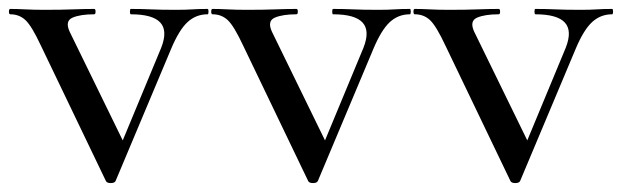

<svg xmlns="http://www.w3.org/2000/svg" viewBox="-27 -406 1393 430"><path d="M438 -386Q440 -386 440 -380Q440 -374 438 -374Q412 -374 393 -356.5Q374 -339 356 -296L232 -1Q230 4 221 4Q212 4 210 -1L65 -303Q44 -348 30 -361Q16 -374 -4 -374Q-7 -374 -7 -380Q-7 -386 -4 -386Q11 -386 30 -385Q49 -384 73 -384Q110 -384 136 -385Q162 -386 184 -386Q187 -386 187 -380Q187 -374 184 -374Q153 -374 135.5 -366.5Q118 -359 129 -335L255 -77L219 -22L334 -299Q349 -337 332 -355.5Q315 -374 266 -374Q264 -374 264 -380Q264 -386 266 -386Q290 -386 311.5 -385Q333 -384 367 -384Q389 -384 403.5 -385Q418 -386 438 -386Z M891 -386Q893 -386 893 -380Q893 -374 891 -374Q865 -374 846 -356.5Q827 -339 809 -296L685 -1Q683 4 674 4Q665 4 663 -1L518 -303Q497 -348 483 -361Q469 -374 449 -374Q446 -374 446 -380Q446 -386 449 -386Q464 -386 483 -385Q502 -384 526 -384Q563 -384 589 -385Q615 -386 637 -386Q640 -386 640 -380Q640 -374 637 -374Q606 -374 588.5 -366.5Q571 -359 582 -335L708 -77L672 -22L787 -299Q802 -337 785 -355.5Q768 -374 719 -374Q717 -374 717 -380Q717 -386 719 -386Q743 -386 764.5 -385Q786 -384 820 -384Q842 -384 856.5 -385Q871 -386 891 -386Z M1344 -386Q1346 -386 1346 -380Q1346 -374 1344 -374Q1318 -374 1299 -356.5Q1280 -339 1262 -296L1138 -1Q1136 4 1127 4Q1118 4 1116 -1L971 -303Q950 -348 936 -361Q922 -374 902 -374Q899 -374 899 -380Q899 -386 902 -386Q917 -386 936 -385Q955 -384 979 -384Q1016 -384 1042 -385Q1068 -386 1090 -386Q1093 -386 1093 -380Q1093 -374 1090 -374Q1059 -374 1041.5 -366.5Q1024 -359 1035 -335L1161 -77L1125 -22L1240 -299Q1255 -337 1238 -355.5Q1221 -374 1172 -374Q1170 -374 1170 -380Q1170 -386 1172 -386Q1196 -386 1217.5 -385Q1239 -384 1273 -384Q1295 -384 1309.5 -385Q1324 -386 1344 -386Z"/></svg>

Font: Cormorant Infant Light Medium
Style: Regular
Weight: 500
Version: Version 4.001